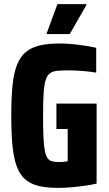

<svg xmlns="http://www.w3.org/2000/svg" viewBox="-20 -908 531 936"><path d="M264 8Q208 8 168.5 -1.5Q129 -11 103 -33.5Q77 -56 62 -96Q47 -136 41 -197Q35 -258 35 -344Q35 -430 41 -491Q47 -552 63 -592Q79 -632 106 -654.5Q133 -677 174 -686.5Q215 -696 274 -696Q300 -696 331.5 -693Q363 -690 393.5 -685.5Q424 -681 449 -675V-554Q418 -559 393.5 -561Q369 -563 350.5 -564Q332 -565 320 -565Q285 -565 261.5 -563Q238 -561 224 -551Q210 -541 202.5 -517.5Q195 -494 192.5 -452Q190 -410 190 -344Q190 -279 192 -237Q194 -195 199 -171Q204 -147 213 -135.5Q222 -124 236 -121Q250 -118 269 -118Q277 -118 283.5 -118.5Q290 -119 297 -120Q304 -121 310 -122V-279H255V-403H451V-13Q426 -7 394 -2.5Q362 2 328.5 5Q295 8 264 8ZM208 -742V-747L260 -888H401V-883L320 -742Z"/></svg>

Font: Saira Condensed ExtraBold
Style: Regular
Weight: 800
Width: 3
Designer: Hector Gatti with collaboration of the Omnibus-Type team
Foundry: Omnibus-Type
Version: Version 1.101